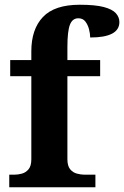

<svg xmlns="http://www.w3.org/2000/svg" viewBox="-20 -789 523 809"><path d="M19 0V-53H41Q56 -53 72.5 -57.5Q89 -62 100.5 -76Q112 -90 112 -118V-468H23V-536H112V-573Q112 -666 161 -717.5Q210 -769 316 -769Q381 -769 417 -759.5Q453 -750 468 -733.5Q483 -717 483 -696Q483 -631 360 -631Q360 -647 355 -666Q350 -685 339.5 -698.5Q329 -712 310 -712Q285 -712 274.5 -684.5Q264 -657 264 -591V-536H402V-468H264V-118Q264 -90 275.5 -76Q287 -62 304 -57.5Q321 -53 335 -53H382V0Z"/></svg>

Font: Noto Serif Toto
Style: Bold
Weight: 700
Designer: Monotype Design Team
Foundry: Monotype Imaging Inc.
Version: Version 2.001; ttfautohint (v1.8.4.7-5d5b)